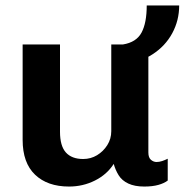

<svg xmlns="http://www.w3.org/2000/svg" viewBox="-20 -674 677 704"><path d="M233 10Q154 10 108.5 -33.5Q63 -77 63 -161V-511H200V-191Q200 -139 221.5 -115Q243 -91 285 -91Q313 -91 336 -105Q359 -119 373.5 -142Q388 -165 388 -193V-511H524V-115Q524 -96 533.5 -88Q543 -80 554 -80Q564 -80 574.5 -83.5Q585 -87 595 -92V-12Q582 -2 560.5 4Q539 10 509 10Q474 10 450.5 -1Q427 -12 415 -31.5Q403 -51 397 -73Q372 -34 328 -12Q284 10 233 10ZM431 -438V-511Q480 -519 499 -554.5Q518 -590 518 -654H637Q637 -599 611.5 -552Q586 -505 539.5 -475Q493 -445 431 -438Z"/></svg>

Font: Chivo Medium SemiBold
Style: Regular
Weight: 600
Version: Version 2.002